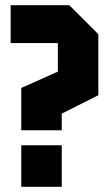

<svg xmlns="http://www.w3.org/2000/svg" viewBox="-20 -720 420 740"><path d="M62 0V-160H218V0ZM218 -218H62V-381L203 -444V-554H21V-700H247L359 -588V-353L218 -282Z"/></svg>

Font: Tektur Condensed
Style: Bold
Weight: 700
Width: 3
Designer: Adam Jagosz
Foundry: Adam Jagosz
Version: Version 1.005;gftools[0.9.30]